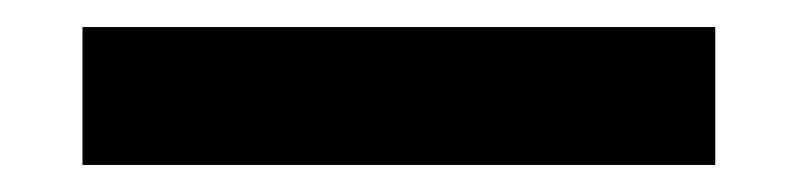

<svg xmlns="http://www.w3.org/2000/svg" viewBox="-20 18 590 142"><path d="M41 140V38H509V140Z"/></svg>

Font: Ysabeau SC ExtraBold
Style: Regular
Weight: 800
Designer: Christian Thalmann (Catharsis Fonts)
Version: Version 2.001;gftools[0.9.30]; featfreeze: smcp